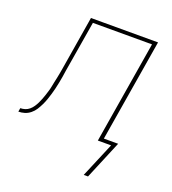

<svg xmlns="http://www.w3.org/2000/svg" viewBox="-166 -617 793 885"><g transform="rotate(20 231.0 -174.5)"><path d="M366 171H345L417 0H352L435 -502H145L103 -250Q101 -235 98.5 -220Q96 -205 93 -190Q90 -175 86.5 -160Q83 -145 78.5 -130Q74 -115 69 -100.5Q64 -86 57 -71.5Q50 -57 41.5 -43.5Q33 -30 20 -19.5Q7 -9 -8 -4.5Q-23 0 -38 0L-35 -18Q-24 -18 -12.5 -21.5Q-1 -25 8.5 -33Q18 -41 25 -51.5Q32 -62 37 -72.5Q42 -83 46.5 -94.5Q51 -106 54.5 -117Q58 -128 61.5 -139.5Q65 -151 67 -162Q69 -173 71.5 -184.5Q74 -196 76.5 -207.5Q79 -219 81 -230.5Q83 -242 85 -253L129 -520H458L375 -18H445Z"/></g></svg>

Font: Iosevka Term Curly Th Obl
Style: Regular
Weight: 100
Italic angle: -9°
Designer: Belleve Invis
Foundry: Belleve Invis
Version: Version 32.3.0